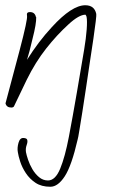

<svg xmlns="http://www.w3.org/2000/svg" viewBox="-20 -385 467 732"><path d="M172 327Q138 327 115.5 312Q93 297 78.5 275Q64 253 57 231Q50 209 48 195Q45 179 50.5 159.5Q56 140 70 141Q83 142 84 149Q86 156 81.5 168.5Q77 181 79 195Q81 206 87 224Q93 242 103.5 260Q114 278 129 290.5Q144 303 163 303Q191 303 209.5 258Q228 213 242.5 137Q257 61 273 -32Q279 -68 286.5 -111.5Q294 -155 301 -197Q308 -239 310.5 -272.5Q313 -306 310 -321Q309 -325 306 -329Q281 -329 241 -292Q197 -252 156 -200Q115 -148 82 -81L33 21Q30 25 23 25Q5 25 1 9L55 -194Q86 -312 83 -325Q80 -339 94 -339Q113 -339 117 -320H118Q119 -295 104 -237Q92 -185 83 -157Q105 -192 128.5 -223Q152 -254 178 -282Q254 -365 305 -365Q340 -365 347 -332Q348 -329 345 -303.5Q342 -278 336 -237Q330 -196 322.5 -147.5Q315 -99 308 -50Q301 -1 294 41.5Q287 84 282.5 112.5Q278 141 276 147Q253 247 227 287Q201 327 172 327Z"/></svg>

Font: Oooh Baby
Style: Normal
Weight: 400
Designer: Robert E. Leuschke
Foundry: Robert E. Leuschke
Version: Version 1.011; ttfautohint (v1.8.3)